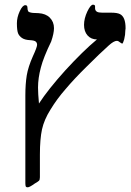

<svg xmlns="http://www.w3.org/2000/svg" viewBox="-20 -606 560 818"><path d="M515 -485 514 -477Q514 -458 509 -438Q504 -420 500 -420Q499 -420 497 -422Q496 -423 492 -425L485 -430Q481 -432 478 -432Q465 -432 443 -412Q406 -379 349 -322Q296 -270 259 -226Q223 -185 195 -139Q168 -96 159 -55Q150 -14 150 53V149Q150 160 146 164Q142 168 128 176Q106 192 98 192Q92 192 90 189Q88 185 88 174V-200Q88 -248 94 -285Q100 -321 120 -366Q138 -405 138 -415Q138 -424 132 -429Q126 -434 107 -435Q86 -436 74 -444Q62 -452 57 -464Q52 -477 52 -507Q52 -532 64 -558Q76 -584 88 -584Q97 -584 97 -573Q97 -564 100 -558Q103 -553 120 -551L144 -550Q175 -548 192 -531Q210 -513 210 -486Q210 -464 198 -429Q165 -361 154 -318Q142 -273 142 -233Q142 -208 146 -165Q185 -225 258 -306Q333 -388 393 -438Q368 -438 353 -455Q338 -472 338 -500Q338 -527 352 -557Q366 -586 376 -586Q385 -586 385 -579V-571Q385 -561 393 -556Q400 -552 416 -552H454Q479 -552 491 -546Q503 -540 509 -525Q515 -510 515 -485Z"/></svg>

Font: Libra Serif Modern
Style: Bold
Weight: 700
Designer: Stefan Peev, Context Ltd
Foundry: Ascender Corporation
Version: Version 1.000